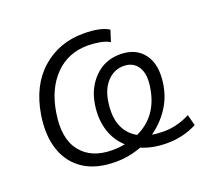

<svg xmlns="http://www.w3.org/2000/svg" viewBox="-95 -628 823 755"><g transform="rotate(-20 316.5 -251.0)"><path d="M270 8Q189 8 137 -26Q85 -60 64 -121.5Q43 -183 56 -266Q75 -383 147 -446.5Q219 -510 321 -510Q393 -510 427 -488L412 -441Q396 -451 370.5 -455.5Q345 -460 322 -460Q239 -460 184.5 -404.5Q130 -349 115 -254Q98 -151 141.5 -95.5Q185 -40 273 -40Q301 -40 326 -45Q290 -77 275 -125Q260 -173 269 -232Q279 -298 322 -341Q365 -384 429 -384Q494 -384 527.5 -339.5Q561 -295 549 -216Q541 -162 511.5 -118Q482 -74 439 -44Q462 -40 488 -40Q544 -40 598 -68L610 -22Q552 8 485 8Q425 8 378 -12Q326 8 270 8ZM322 -224Q313 -164 329.5 -124Q346 -84 384 -63Q479 -107 496 -221Q505 -275 485.5 -305.5Q466 -336 426 -336Q386 -336 357.5 -305.5Q329 -275 322 -224Z"/></g></svg>

Font: Mulish Light
Style: Italic
Weight: 300
Italic angle: -9°
Designer: Vernon Adams
Foundry: Vernon Adams
Version: Version 3.603; ttfautohint (v1.8.3)